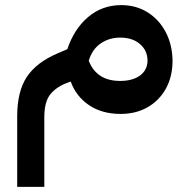

<svg xmlns="http://www.w3.org/2000/svg" viewBox="-20 -438 697 753"><path d="M453.1 8.8Q379.9 8.8 329.1 -25.6Q278.3 -60.1 257.3 -118.2L241.2 -112.3Q199.7 -96.2 177 -67.6Q154.3 -39.1 153.8 19V294.9H47.4V18.6Q47.4 -79.6 85.4 -136.7Q123.5 -193.8 206.5 -229L244.1 -245.1Q270.5 -324.2 325.2 -370.8Q379.9 -417.5 454.6 -418Q514.2 -418 559.6 -389.2Q605 -360.4 630.6 -310.8Q656.2 -261.2 656.7 -197.8Q656.2 -136.2 630.1 -89.6Q604 -43 558.3 -17.1Q512.7 8.8 453.1 8.8ZM451.2 -120.6Q500 -120.6 529.1 -141.8Q558.1 -163.1 558.6 -200.7Q558.1 -240.2 528.8 -265.4Q499.5 -290.5 451.2 -290.5Q408.2 -290.5 374.8 -267.6Q341.3 -244.6 328.1 -199.7Q358.9 -120.6 451.2 -120.6Z"/></svg>

Font: Inter Semi Bold
Style: Regular
Weight: 600
Designer: Rasmus Andersson
Foundry: rsms
Version: Version 4.000;git-e0f93cc